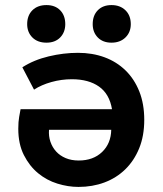

<svg xmlns="http://www.w3.org/2000/svg" viewBox="-20 -722 640 756"><path d="M68 -457Q113 -486 171.5 -500Q230 -514 287 -514Q344 -514 391.5 -496.5Q439 -479 474 -445Q509 -411 528.5 -362Q548 -313 548 -250Q548 -187 528 -138Q508 -89 473 -55Q438 -21 391 -3.5Q344 14 289 14Q248 14 206 1Q164 -12 130 -40Q96 -68 74 -111.5Q52 -155 52 -215Q52 -243 55.5 -262Q59 -281 61 -292H421Q411 -352 370 -381Q329 -410 263 -410Q222 -410 182.5 -399Q143 -388 114 -369ZM173 -211Q171 -186 178.5 -164Q186 -142 201 -125.5Q216 -109 238.5 -99.5Q261 -90 290 -90Q347 -90 382 -123.5Q417 -157 418 -211ZM87 -627Q87 -661 107.5 -681.5Q128 -702 163 -702Q197 -702 217 -681.5Q237 -661 237 -627Q237 -595 217 -574.5Q197 -554 163 -554Q128 -554 107.5 -574.5Q87 -595 87 -627ZM345 -627Q345 -661 365 -681.5Q385 -702 419 -702Q453 -702 474 -681.5Q495 -661 495 -627Q495 -595 474 -574.5Q453 -554 419 -554Q385 -554 365 -574.5Q345 -595 345 -627Z"/></svg>

Font: PT Mono
Style: Bold
Weight: 700
Monospace: yes
Designer: A.Korolkova, I.Chaeva
Foundry: ParaType Ltd
Version: Version 1.000 OFL